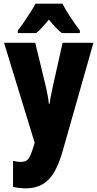

<svg xmlns="http://www.w3.org/2000/svg" viewBox="-20 -786 531 1046"><path d="M2 -553H172L230 -313Q236 -288 240.5 -262.5Q245 -237 246 -220H250Q252 -237 256 -258.5Q260 -280 267 -311L321 -553H489L322 35Q290 148 243 194Q196 240 121 240Q102 240 84.5 238Q67 236 51 232V90Q71 96 91 96Q111 96 123 89.5Q135 83 144.5 62.5Q154 42 166 2L169 -8ZM320 -766Q354 -701 415 -620V-606H316Q286 -630 246 -679Q202 -626 178 -606H77V-620Q91 -637 110 -665Q129 -693 147 -721Q165 -749 173 -766Z"/></svg>

Font: Noto Sans Sinhala UI ExtraCondensed Black
Style: Regular
Weight: 900
Width: 2
Designer: Jelle Bosma - Monotype Design Team
Foundry: Monotype Imaging Inc.
Version: Version 2.006; ttfautohint (v1.8.4.7-5d5b)